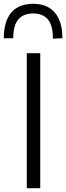

<svg xmlns="http://www.w3.org/2000/svg" viewBox="-42 -994 350 1014"><path d="M99.5 0Q99.5 -60 99.5 -115.5Q99.5 -171 99.5 -236.5V-475Q99.5 -541.5 99.5 -597.2Q99.5 -653 99.5 -713H170.5Q170.5 -653 170.5 -597.2Q170.5 -541.5 170.5 -475V-236.5Q170.5 -171 170.5 -115.5Q170.5 -60 170.5 0ZM237.5 -790Q237.5 -860.5 210.5 -891.8Q183.5 -923 133 -923Q82.5 -923 55.2 -892Q28 -861 28 -792H-22Q-22 -851 -4.5 -891.8Q13 -932.5 47.8 -953.2Q82.5 -974 133 -974Q207.5 -974 247.5 -927.5Q287.5 -881 287.5 -792Z"/></svg>

Font: Commissioner Thin Light
Style: Regular
Weight: 300
Version: Version 1.000